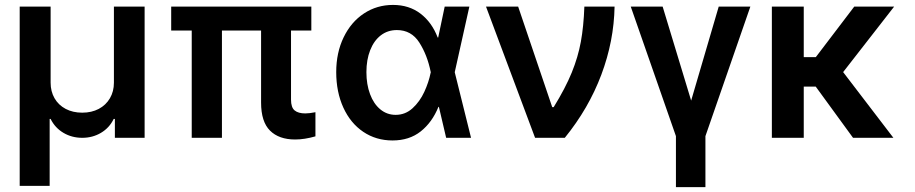

<svg xmlns="http://www.w3.org/2000/svg" viewBox="-20 -557 3700 776"><path d="M59.6 -530.3H184.6V-222.7Q184.6 -187.5 200.4 -159.9Q216.3 -132.3 245.4 -116.9Q274.4 -101.6 312.5 -101.6Q350.1 -101.6 379.2 -116.9Q408.2 -132.3 424.3 -159.9Q440.4 -187.5 440.4 -222.7V-530.3H564.5V0H444.3V-76.2H439.5Q421.9 -40 387.9 -20Q354 0 312.5 0Q270.5 0 236.6 -20Q202.6 -40 184.6 -76.2H180.7V194.3H59.6Z M1238.3 -433.6H1156.2V-154.3Q1156.2 -122.6 1170.9 -110.6Q1185.5 -98.6 1213.9 -98.6Q1230.5 -98.6 1254.9 -103.5V-5.9Q1210.4 6.8 1172.9 6.8Q1107.4 6.8 1071.3 -29.1Q1035.2 -64.9 1035.2 -142.6V-433.6H877V0H754.9V-433.6H671.9V-530.3H1238.3Z M1338.9 -265.6Q1338.9 -344.2 1368.9 -406.2Q1398.9 -468.3 1451.2 -502.7Q1503.4 -537.1 1568.4 -537.1Q1633.3 -537.1 1679.4 -502Q1725.6 -466.8 1749 -405.3H1751L1777.3 -530.3H1877L1817.9 -265.1L1883.8 0H1783.2L1753.9 -125H1752Q1726.6 -62.5 1680.4 -25.9Q1634.3 10.7 1566.4 10.7Q1500 10.7 1448.2 -24.2Q1396.5 -59.1 1367.7 -122.1Q1338.9 -185.1 1338.9 -265.6ZM1579.1 -92.8Q1618.2 -92.8 1647.5 -119.6Q1676.8 -146.5 1694.8 -185.5Q1712.9 -224.6 1720.7 -263.7L1721.2 -265.1L1720.7 -266.6Q1707 -334.5 1674.8 -385Q1642.6 -435.5 1584 -435.5Q1546.9 -435.5 1519 -414.1Q1491.2 -392.6 1476.1 -354Q1460.9 -315.4 1460.9 -265.6Q1460.9 -215.8 1475.6 -176.5Q1490.2 -137.2 1517.1 -115Q1543.9 -92.8 1579.1 -92.8Z M1944.3 -530.3H2074.2L2211.9 -124H2217.8Q2265.1 -200.7 2290.8 -263.7Q2316.4 -326.7 2327.6 -388.2Q2338.9 -449.7 2341.8 -530.3H2463.9Q2461.4 -391.1 2410.4 -255.1Q2359.4 -119.1 2262.7 0H2142.6Z M2658.2 -530.3 2773.4 -150.4 2884.8 -530.3H3012.7L2831.1 -6.8V199.2H2711.9V-6.8L2529.3 -530.3Z M3228.5 -326.2H3277.3L3432.6 -530.3H3593.8L3387.7 -265.6L3590.8 0H3427.7L3276.9 -207H3228.5V0H3099.6V-530.3H3228.5Z"/></svg>

Font: WEMIX Pretendard SemiBold
Style: Regular
Weight: 600
Designer: Base glyphs from Inter by Rasmus Andersson; Hangeul glyphs from Noto Sans CJK(Source Han Sans) by Jang Soo-young and Kan
Foundry: Kil Hyung-jin
Version: Version 1.000